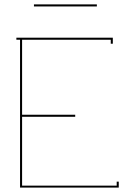

<svg xmlns="http://www.w3.org/2000/svg" viewBox="-20 -850 593 870"><path d="M418.9 -820.8H133.8V-830.1H418.9ZM80.1 -669.9V-330.1H320.8V-320.8H80.1V-8.8H508.8V-26.9H518.1V0H70.8V-669.9H54.2V-679.2H491.2V-651.9H481.9V-669.9Z"/></svg>

Font: Rawengulk
Style: Ultralight
Weight: 200
Version: Version 0.92